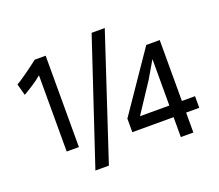

<svg xmlns="http://www.w3.org/2000/svg" viewBox="-119 -872 1199 1053"><g transform="rotate(-20 480.0 -345.5)"><path d="M269 12.7 507.8 -704.1H584.5L347.7 12.7ZM156.7 -139.2V-584Q131.8 -563 104.2 -544.9Q76.7 -526.9 46.9 -509.8L28.8 -577.1Q41.5 -584 61 -597.2Q80.6 -610.4 101.6 -625.5Q122.6 -640.6 139.6 -653.6Q156.7 -666.5 164.1 -672.4H228V-139.2ZM772 0.5V-115.7H531.2V-194.8L766.6 -539.1H845.2V-183.6H921.9V-115.7H845.2V0.5ZM600.6 -183.6H772V-454.6L713.4 -354.5Z"/></g></svg>

Font: Shanti
Style: Regular
Weight: 400
Designer: Vernon Adams
Foundry: Vernon Adams
Version: Version 1.100; ttfautohint (v1.8.4)